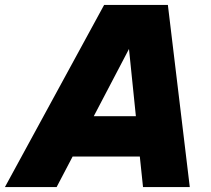

<svg xmlns="http://www.w3.org/2000/svg" viewBox="-61 -760 857 780"><path d="M-41 0 362 -740H621L710 0H520L507 -124H234L169 0ZM320 -288H491L463 -561Z"/></svg>

Font: Be Vietnam Pro Black
Style: Italic
Weight: 900
Italic angle: -12°
Designer: Lam Bao, Tony Le, Vietanh Nguyen
Foundry: Yellow Type Foundry
Version: Version 1.002; ttfautohint (v1.8.3)